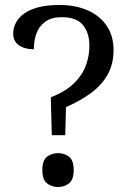

<svg xmlns="http://www.w3.org/2000/svg" viewBox="-20 -744 514 771"><path d="M184 -353Q244 -377 277.5 -410Q311 -443 325 -481.5Q339 -520 339 -560Q339 -612 313 -643.5Q287 -675 228 -675Q187 -675 162 -657Q137 -639 126.5 -610Q116 -581 116 -546Q80 -546 56.5 -562Q33 -578 33 -609Q33 -633 44.5 -654Q56 -675 79 -691Q102 -707 137 -715.5Q172 -724 220 -724Q283 -724 332 -702.5Q381 -681 408.5 -640.5Q436 -600 436 -543Q436 -488 413 -446Q390 -404 347.5 -372Q305 -340 245 -314L242 -201H188ZM213 7Q187 7 168.5 -8Q150 -23 150 -61Q150 -100 168.5 -114.5Q187 -129 213 -129Q239 -129 257.5 -114.5Q276 -100 276 -61Q276 -23 257.5 -8Q239 7 213 7Z"/></svg>

Font: Noto Serif Ethiopic
Style: Regular
Weight: 400
Designer: Monotype Design Team
Foundry: Monotype Imaging Inc.
Version: Version 2.102